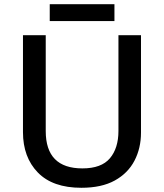

<svg xmlns="http://www.w3.org/2000/svg" viewBox="-20 -881 778 911"><path d="M649 -252Q649 -178 618 -118.5Q587 -59 524.5 -24.5Q462 10 366 10Q230 10 159.5 -62.5Q89 -135 89 -254V-714H197V-259Q197 -82 371 -82Q461 -82 501.5 -130Q542 -178 542 -260V-714H649ZM523 -861V-781H216V-861Z"/></svg>

Font: Noto Sans Arabic Med
Style: Regular
Weight: 500
Designer: Monotype Design Team, Nadine Chahine, Nizar Qandah and Khaled Hosny
Foundry: Monotype Imaging Inc.
Version: Version 2.012; ttfautohint (v1.8.4.7-5d5b)